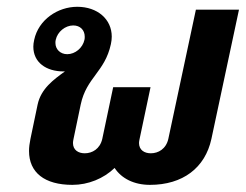

<svg xmlns="http://www.w3.org/2000/svg" viewBox="-20 -528 713 557"><path d="M164.2 -320.8H168.3C135 -296.7 99.2 -270.8 89.2 -225L68.3 -125C65.8 -112.5 64.2 -100.8 64.2 -90C64.2 -27.5 109.2 8.3 190 8.3C235.8 8.3 280.8 -10 312.5 -40.8C332.5 -10 369.2 8.3 415 8.3C510 8.3 575 -40.8 593.3 -125L673.3 -500H548.3L468.3 -125C461.7 -95.8 439.2 -83.3 417.5 -83.3C399.2 -83.3 383.3 -92.5 383.3 -113.3C383.3 -116.7 384.2 -120.8 385 -125L416.7 -275H308.3L276.7 -125C270 -95.8 247.5 -83.3 225.8 -83.3C207.5 -83.3 191.7 -92.5 191.7 -113.3C191.7 -116.7 192.5 -120.8 193.3 -125L214.2 -225C230.8 -303.3 284.2 -319.2 301.7 -400C303.3 -407.5 304.2 -415 304.2 -421.7C304.2 -472.5 262.5 -508.3 204.2 -508.3C147.5 -508.3 91.7 -470.8 79.2 -412.5C77.5 -405 76.7 -398.3 76.7 -392.5C76.7 -346.7 114.2 -320.8 164.2 -320.8ZM175 -370.8C155 -370.8 140.8 -385 140.8 -403.3C140.8 -406.7 140.8 -409.2 141.7 -412.5C146.7 -435.8 169.2 -454.2 192.5 -454.2C212.5 -454.2 225.8 -440.8 225.8 -421.7C225.8 -418.3 225.8 -415.8 225 -412.5C220 -389.2 198.3 -370.8 175 -370.8Z"/></svg>

Font: BoonHome
Style: Bold Oblique
Weight: 700
Italic angle: -12°
Designer: Sungsit Sawaiwan
Foundry: Sungsit Sawaiwan
Version: Version 0.2